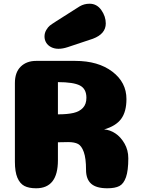

<svg xmlns="http://www.w3.org/2000/svg" viewBox="-20 -1011 760 1031"><path d="M444 -486Q444 -534 409 -552Q374 -570 291 -570V-397Q342 -397 374.5 -404.5Q407 -412 425.5 -432Q444 -452 444 -486ZM291 -150Q291 0 174 0Q135 0 111 -12.5Q87 -25 73.5 -56.5Q60 -88 60 -143V-565Q60 -623 91.5 -653.5Q123 -684 174 -684H384Q507 -684 583 -626.5Q659 -569 659 -479Q659 -411 630.5 -372.5Q602 -334 539 -316Q570 -314 599 -295Q628 -276 648.5 -240.5Q669 -205 669 -161Q669 -95 656.5 -59.5Q644 -24 621 -12Q598 0 556 0Q497 0 469.5 -24.5Q442 -49 442 -99Q442 -161 430 -194.5Q418 -228 399 -238Q380 -248 346 -248L291 -247ZM408 -977Q432 -991 461 -991Q500 -991 524 -957Q548 -923 548 -885Q548 -829 479 -803L344 -758Q317 -749 294 -749Q272 -749 254.5 -758Q237 -767 228 -782Q219 -797 219 -815Q219 -834 228.5 -850Q238 -866 247.5 -873.5Q257 -881 276 -893Q280 -896 282 -897Z"/></svg>

Font: Coiny
Style: Regular
Weight: 400
Version: Version 001.001